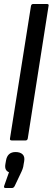

<svg xmlns="http://www.w3.org/2000/svg" viewBox="-27 -703 264 961"><path d="M32 0Q21 0 23 -10L128 -673Q130 -683 139 -683H208Q219 -683 216 -673L112 -10Q110 0 101 0ZM1 238Q-10 238 -6 227L18 159Q7 155 2 145Q-3 135 0 118L3 101Q10 58 51 58Q74 58 86 69.5Q98 81 94 104L91 121Q90 132 86 143Q82 154 75 168L47 227Q42 238 33 238Z"/></svg>

Font: Sofia Sans Condensed SemiBold
Style: Italic
Weight: 600
Italic angle: -9°
Version: Version 4.100